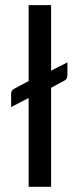

<svg xmlns="http://www.w3.org/2000/svg" viewBox="-20 -714 288 734"><path d="M175.3 -694.3V-443.8L237.8 -475.6V-426.8Q237.8 -411.1 226.1 -405.8L175.3 -378.4V0H89.4V-339.4L22.5 -304.7V-355Q22.5 -368.2 33.2 -374L89.4 -404.3V-694.3Z"/></svg>

Font: Carlito
Style: Regular
Weight: 400
Designer: Lukasz Dziedzic
Foundry: tyPoland Lukasz Dziedzic
Version: Version 1.103; Beta1; all basic design good, some composites